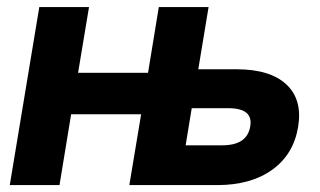

<svg xmlns="http://www.w3.org/2000/svg" viewBox="-20 -536 926 556"><path d="M8.3 0 93.8 -515.6H237.8L206.1 -325.2H408.7L439.9 -515.6H584L554.2 -335.4H665Q762.2 -335.4 809.3 -291.5Q856.4 -247.6 843.3 -168.5Q830.1 -88.9 768.3 -44.4Q706.5 0 608.9 0H354.5L388.7 -205.1H186L152.3 0ZM517.6 -115.2H623.5Q695.8 -115.2 704.6 -169.9Q713.9 -222.7 641.1 -222.7H535.2Z"/></svg>

Font: Inter Display
Style: Bold Italic
Weight: 700
Italic angle: -9.39999°
Designer: Rasmus Andersson
Foundry: rsms
Version: Version 4.000;git-a52131595